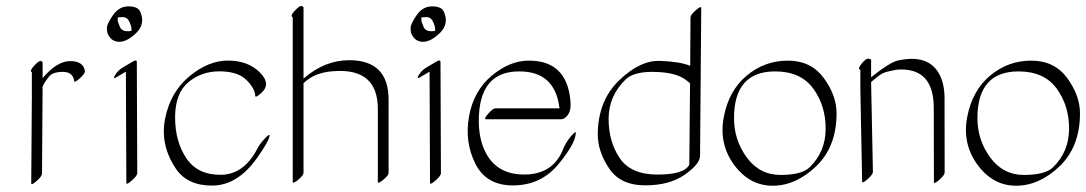

<svg xmlns="http://www.w3.org/2000/svg" viewBox="-20 -575 3547 627"><path d="M119.1 -319.8Q166 -375.5 209.2 -375.5Q252.4 -375.5 257.3 -342.8Q258.3 -335.4 240.7 -319.3Q223.1 -303.2 222.2 -310.5Q218.3 -340.3 185.1 -340.3Q151.9 -340.3 139.4 -324.2Q127 -308.1 123 -300.3Q118.2 -291 118.7 -290Q119.1 -289.1 119.1 -288.6L117.2 -7.8Q117.2 0.5 99.6 16.1Q82 31.7 82 23.4L84 -257.3Q84 -258.3 84.2 -260.3Q84.5 -262.2 84 -263.2V-339.4Q75.2 -342.8 91.6 -360.4Q107.9 -377.9 113.5 -375.7Q119.1 -373.5 119.1 -372.1Z M437.5 -537.6Q455.6 -497.6 425.5 -468Q395.5 -438.5 369.6 -438.5Q343.8 -438.5 332 -464.4Q329.1 -471.7 329.1 -484.1Q329.1 -496.6 348.9 -525.4Q368.7 -554.2 399.2 -554.2Q429.7 -554.2 437.5 -537.6ZM409.2 -474.1Q410.6 -485.8 403.3 -502.4Q396 -519 381.8 -519Q367.7 -519 364.7 -518.6Q364.3 -515.1 364.3 -509.5Q364.3 -503.9 371.8 -486.6Q379.4 -469.2 409.2 -474.1ZM379.9 -354 414.6 -374.5Q426.3 -381.3 426.8 -373L428.2 -9.3Q428.2 -1 410.4 14.6Q392.6 30.3 392.6 22L391.1 -340.8H390.6L361.8 -323.7Q346.7 -314.5 355.7 -329.6Q364.7 -344.7 379.9 -354Z M820.8 -90.3Q828.6 -105.5 845 -122.8Q861.3 -140.1 860.4 -131.8Q857.9 -113.3 819.8 -59.6Q756.3 30.3 674.1 31Q591.8 31.7 554.2 -24.4Q502 -102.1 519.3 -188.2Q536.6 -274.4 598.6 -325.9Q660.6 -377.4 725.1 -377.2Q789.6 -377 828.1 -338.9Q866.7 -300.8 833 -271Q814 -253.9 813.5 -262.2Q813 -285.6 784.9 -313.7Q756.8 -341.8 697.3 -342Q637.7 -342.3 594.7 -306.2Q551.8 -270 551.8 -191.4Q551.8 -112.8 588.6 -58.1Q625.5 -3.4 701.2 -4.2Q776.9 -4.9 820.8 -90.3Z M971.2 -551.3V-318.4Q1040 -378.4 1120.1 -378.4Q1249 -378.4 1249 -249.5V-10.7Q1249 -2.4 1232.7 11.2Q1216.3 24.9 1213.9 20.5V-218.3Q1214.4 -355 1066.4 -342.3Q1005.9 -337.9 971.2 -303.2V-10.7Q971.2 -2.4 954.8 11.2Q938.5 24.9 936 20.5V-518.6Q926.3 -522.5 942.6 -540Q959 -557.6 965.1 -555.2Q971.2 -552.7 971.2 -551.3Z M1429.2 -537.6Q1447.3 -497.6 1417.2 -468Q1387.2 -438.5 1361.3 -438.5Q1335.4 -438.5 1323.7 -464.4Q1320.8 -471.7 1320.8 -484.1Q1320.8 -496.6 1340.6 -525.4Q1360.4 -554.2 1390.9 -554.2Q1421.4 -554.2 1429.2 -537.6ZM1400.9 -474.1Q1402.3 -485.8 1395 -502.4Q1387.7 -519 1373.5 -519Q1359.4 -519 1356.4 -518.6Q1356 -515.1 1356 -509.5Q1356 -503.9 1363.5 -486.6Q1371.1 -469.2 1400.9 -474.1ZM1371.6 -354 1406.2 -374.5Q1418 -381.3 1418.5 -373L1419.9 -9.3Q1419.9 -1 1402.1 14.6Q1384.3 30.3 1384.3 22L1382.8 -340.8H1382.3L1353.5 -323.7Q1338.4 -314.5 1347.4 -329.6Q1356.4 -344.7 1371.6 -354Z M1565.4 -78.1Q1602.5 -3.9 1694.8 -5.1Q1787.1 -6.3 1819.3 -88.9Q1828.1 -110.8 1844.5 -129.9Q1860.8 -148.9 1860.4 -141.1Q1859.4 -106 1803.2 -38.3Q1747.1 29.3 1658 30.5Q1568.8 31.7 1532.7 -39.8Q1496.6 -111.3 1511.7 -195.1Q1526.9 -278.8 1586.2 -328.1Q1645.5 -377.4 1707.5 -377Q1828.6 -377 1842.3 -251Q1846.2 -216.3 1835.2 -200.9Q1824.2 -185.5 1812.5 -185.5H1566.9Q1558.6 -185.5 1574 -203.4Q1589.4 -221.2 1597.7 -221.2H1807.1Q1793 -341.8 1676.3 -341.8Q1543.5 -342.8 1543.5 -179.7Q1543.9 -120.1 1565.4 -78.1Z M2233.9 -359.9 2234.9 -518.1Q2234.9 -526.4 2252.4 -541.7Q2270 -557.1 2270 -548.8L2266.1 -66.4Q2266.1 -39.6 2216.3 -4.6Q2166.5 30.3 2086.4 30.3Q2006.3 30.3 1969.2 -24.9Q1932.1 -80.1 1932.1 -136.2Q1932.6 -245.6 2001.5 -312.3Q2070.3 -378.9 2136.5 -376.2Q2202.6 -373.5 2233.9 -359.9ZM2233.4 -303.2Q2231.4 -304.2 2226.6 -308.6Q2195.8 -337.4 2123.5 -340.1Q2051.3 -342.8 2023.4 -315.9Q1967.8 -262.2 1967.5 -187.5Q1967.3 -112.8 2003.7 -58.8Q2040 -4.9 2127.2 -4.9Q2214.4 -4.9 2231 -37.1Z M2711.9 -205.1Q2711.9 -96.2 2645.8 -32.5Q2579.6 31.2 2503.7 31.5Q2427.7 31.7 2377.4 -36.6Q2327.1 -105 2343.5 -192.1Q2359.9 -279.3 2418.5 -328.1Q2477.1 -377 2552.7 -377Q2628.4 -377 2670.2 -320.1Q2711.9 -263.2 2711.9 -205.1ZM2511.2 -341.8Q2377 -341.8 2377 -189Q2377 -117.7 2418.9 -60.5Q2460.9 -3.4 2529.8 -3.7Q2598.6 -3.9 2624 -28.8Q2676.3 -79.6 2676.3 -155Q2676.3 -230.5 2635.5 -286.1Q2594.7 -341.8 2511.2 -341.8Z M2789.6 -284.2V-347.2Q2779.3 -349.6 2793.9 -367.4Q2808.6 -385.3 2816.7 -383.3Q2824.7 -381.3 2824.7 -379.9V-322.8Q2886.2 -371.6 2912.1 -377.4Q3023.9 -401.9 3055.2 -315.4Q3064 -290.5 3064.5 -258.8L3064.9 -11.7Q3064.9 -3.4 3047.4 12.2Q3029.8 27.8 3029.8 19.5L3029.3 -227.5Q3027.3 -348.1 2923.3 -348.1Q2908.7 -348.1 2902.6 -346.4Q2896.5 -344.7 2879.2 -341.3Q2861.8 -337.9 2843.8 -323Q2825.7 -308.1 2824.7 -307.1L2830.6 -13.7Q2830.6 -5.4 2813 10.3Q2795.4 25.9 2795.4 17.6Z M3506.8 -205.1Q3506.8 -96.2 3440.7 -32.5Q3374.5 31.2 3298.6 31.5Q3222.7 31.7 3172.4 -36.6Q3122.1 -105 3138.4 -192.1Q3154.8 -279.3 3213.4 -328.1Q3272 -377 3347.7 -377Q3423.3 -377 3465.1 -320.1Q3506.8 -263.2 3506.8 -205.1ZM3306.2 -341.8Q3171.9 -341.8 3171.9 -189Q3171.9 -117.7 3213.9 -60.5Q3255.9 -3.4 3324.7 -3.7Q3393.6 -3.9 3418.9 -28.8Q3471.2 -79.6 3471.2 -155Q3471.2 -230.5 3430.4 -286.1Q3389.6 -341.8 3306.2 -341.8Z"/></svg>

Font: ML-NILA01_NewLipi
Style: Regular
Weight: 400
Designer: CLT@C-DIT
Version: Version ML-NILA01_NewLipi 2.